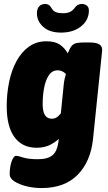

<svg xmlns="http://www.w3.org/2000/svg" viewBox="-20 -740 549 972"><path d="M191 212Q149 212 112 202.5Q75 193 52 177.5Q29 162 29 143Q29 105 39 77Q49 49 61 49Q72 49 97.5 57.5Q123 66 172 66Q224 66 248 44Q272 22 278 -37Q256 -17 229 -4.5Q202 8 165 8Q93 8 53.5 -45.5Q14 -99 14 -202Q14 -265 26 -324Q38 -383 63 -429.5Q88 -476 126 -503.5Q164 -531 215 -531Q258 -531 282.5 -514.5Q307 -498 323 -470Q325 -475 328 -481Q331 -487 335 -496Q345 -514 359.5 -519.5Q374 -525 408 -525H433Q469 -525 484 -514.5Q499 -504 497 -483L451 -37Q439 78 373 145Q307 212 191 212ZM243 -139Q255 -139 265.5 -145Q276 -151 288 -166L302 -305Q303 -319 306 -335Q309 -351 314 -365Q296 -384 272 -384Q244 -384 227.5 -359.5Q211 -335 203.5 -296Q196 -257 196 -212Q196 -177 207 -158Q218 -139 243 -139ZM289 -575Q231 -575 199 -604Q167 -633 167 -672Q167 -697 179 -708.5Q191 -720 209 -720Q219 -720 227 -715Q235 -710 242 -697Q250 -683 264.5 -678Q279 -673 299 -673Q319 -673 333 -679Q347 -685 358 -700Q371 -720 395 -720Q408 -720 419 -712Q430 -704 430 -687Q430 -638 390.5 -606.5Q351 -575 289 -575Z"/></svg>

Font: Asap Semi Condensed Semi Condensed Black
Style: Italic
Weight: 900
Width: 4
Italic angle: -6°
Designer: Pablo Cosgaya
Foundry: Omnibus-Type
Version: Version 3.001; ttfautohint (v1.8.4.7-5d5b)